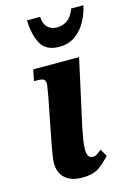

<svg xmlns="http://www.w3.org/2000/svg" viewBox="-118 -824 613 894"><g transform="rotate(-15 188.5 -377.0)"><path d="M165 10Q112 10 83 -16Q54 -42 54 -89Q54 -110 62.5 -155.5Q71 -201 82 -258L109 -395Q115 -428 117.5 -447Q120 -466 112.5 -474Q105 -482 80 -482H63L74 -536H295L224 -213Q218 -182 214 -158Q210 -134 210 -112Q210 -71 237 -71Q250 -71 258 -77Q266 -83 280 -94L300 -59Q279 -34 249 -12Q219 10 165 10ZM219 -606Q156 -606 131.5 -649.5Q107 -693 105 -764H168Q170 -730 187 -713Q204 -696 232 -696Q261 -696 283 -712Q305 -728 318 -764H377Q369 -726 349.5 -689.5Q330 -653 297.5 -629.5Q265 -606 219 -606Z"/></g></svg>

Font: Noto Serif ExtraCondensed ExtraBold
Style: Italic
Weight: 800
Width: 2
Italic angle: -12°
Designer: Monotype Design Team
Foundry: Monotype Imaging Inc.
Version: Version 2.013